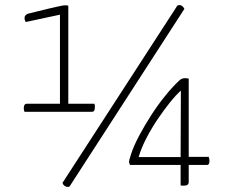

<svg xmlns="http://www.w3.org/2000/svg" viewBox="-20 -731 923 759"><path d="M82 -644Q80 -647 78.5 -650.5Q77 -654 77 -660Q77 -672 91 -677Q109 -681 132 -687Q155 -693 177 -698Q199 -703 215 -706.5Q231 -710 236 -710Q238 -710 242 -710Q246 -710 250 -708V-321H353Q355 -316 355 -312Q355 -308 355 -305Q355 -289 343 -289H77Q74 -295 74 -303Q74 -321 87 -321H217V-673ZM726 -111H805Q808 -105 808 -94Q808 -89 806 -84Q804 -79 799 -79H726V-11Q726 3 706 3Q698 3 694 2V-79H494Q490 -87 490 -92Q490 -97 498 -121Q508 -153 529.5 -193.5Q551 -234 577 -274.5Q603 -315 632.5 -351.5Q662 -388 689 -413Q698 -422 712 -422Q720 -422 726 -420ZM694 -110 695 -373Q675 -355 651 -325Q627 -295 603 -259.5Q579 -224 559 -185.5Q539 -147 528 -110ZM257 3Q255 8 248 8Q241 8 235 3.5Q229 -1 227 -8L678 -704Q681 -711 689 -711Q701 -711 709 -696Z"/></svg>

Font: Yanone Kaffeesatz Thin
Style: Regular
Weight: 250
Designer: Yanone
Foundry: Yanone Font Production. Not for release.
Version: Version 1.002